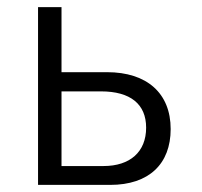

<svg xmlns="http://www.w3.org/2000/svg" viewBox="-20 -520 568 540"><path d="M264 -263C347 -263 391 -227 391 -161C391 -93 346 -53 271 -53H153V-263ZM290 0C399 0 460 -59 460 -157C460 -258 393 -317 281 -317H153V-500H87V0Z"/></svg>

Font: Perun Light
Style: Regular
Weight: 300
Foundry: Copyright (c) Stefan Peev, Context Ltd, 2016
Version: Version 1.089